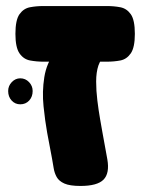

<svg xmlns="http://www.w3.org/2000/svg" viewBox="-20 -606 472 635"><path d="M246 9Q211 9 193 1Q175 -7 167.5 -20.5Q160 -34 157.5 -50Q155 -66 152 -82L136 -167Q129 -206 124 -254.5Q119 -303 126.5 -350.5Q134 -398 162 -434L331 -419Q313 -412 305.5 -389.5Q298 -367 298 -336.5Q298 -306 302 -273.5Q306 -241 311 -212.5Q316 -184 319 -167L335 -79Q343 -33 322.5 -12Q302 9 246 9ZM124 -402Q101 -402 79.5 -406Q58 -410 44.5 -429.5Q31 -449 31 -494Q31 -540 44.5 -559Q58 -578 79 -582Q100 -586 123 -586H334Q357 -586 378 -582Q399 -578 412.5 -559Q426 -540 426 -494Q426 -449 412.5 -429.5Q399 -410 378 -406Q357 -402 333 -402ZM47 -261Q30 -261 18.5 -273.5Q7 -286 7 -305Q7 -322 19 -334.5Q31 -347 47 -347Q64 -347 76 -334.5Q88 -322 88 -305Q88 -286 76.5 -273.5Q65 -261 47 -261Z"/></svg>

Font: Fredoka Light
Style: Bold
Weight: 700
Version: Version 2.001